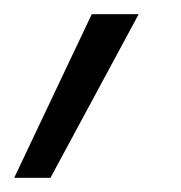

<svg xmlns="http://www.w3.org/2000/svg" viewBox="-49 -138 254 270"><path d="M-29 112 80 -118H146L22 112Z"/></svg>

Font: Ysabeau
Style: Italic
Weight: 400
Italic angle: -12°
Designer: Christian Thalmann (Catharsis Fonts)
Version: Version 2.000;gftools[0.9.27.dev2+g8671c4b]